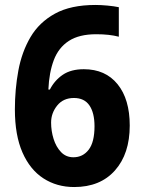

<svg xmlns="http://www.w3.org/2000/svg" viewBox="-20 -744 580 774"><path d="M40 -303Q40 -384 54 -459.5Q68 -535 103 -594.5Q138 -654 201.5 -689Q265 -724 365 -724Q387 -724 413.5 -721.5Q440 -719 459 -715V-596Q440 -601 417.5 -603.5Q395 -606 368 -606Q299 -606 257.5 -579Q216 -552 197 -502Q178 -452 175 -383H181Q200 -420 233 -442.5Q266 -465 318 -465Q405 -465 454 -404.5Q503 -344 503 -238Q503 -124 443.5 -57Q384 10 279 10Q209 10 155 -25Q101 -60 70.5 -129.5Q40 -199 40 -303ZM276 -110Q314 -110 337.5 -140.5Q361 -171 361 -235Q361 -289 340.5 -319Q320 -349 278 -349Q235 -349 210.5 -318.5Q186 -288 186 -250Q186 -216 196 -184Q206 -152 226 -131Q246 -110 276 -110Z"/></svg>

Font: Noto Sans Hebrew SemiCondensed
Style: Bold
Weight: 700
Width: 4
Designer: Monotype Design Team
Foundry: Monotype Imaging Inc.
Version: Version 2.004; ttfautohint (v1.8.4.7-5d5b)